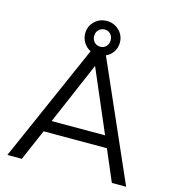

<svg xmlns="http://www.w3.org/2000/svg" viewBox="-126 -985 986 1090"><g transform="rotate(15 367.0 -440.5)"><path d="M554 -183H182L103 0H18L322 -691Q297 -703 281.5 -727.5Q266 -752 266 -781Q266 -823 295.5 -852Q325 -881 368 -881Q410 -881 440 -852Q470 -823 470 -781Q470 -751 454 -726.5Q438 -702 412 -691L716 0H632ZM319 -781Q319 -759 332.5 -744.5Q346 -730 368 -730Q389 -730 402.5 -744.5Q416 -759 416 -781Q416 -802 402.5 -816.5Q389 -831 368 -831Q347 -831 333 -816.5Q319 -802 319 -781ZM211 -251H525L368 -617Z"/></g></svg>

Font: Muli
Style: Regular
Weight: 400
Designer: Vernon Adams
Foundry: Vernon Adams
Version: Version 2.000